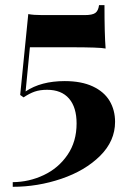

<svg xmlns="http://www.w3.org/2000/svg" viewBox="-20 -575 499 743"><path d="M388.7 -387.2Q367.2 -392.1 249.5 -392.1H95.7L79.1 -221.2Q138.7 -261.2 230.5 -261.2Q294.9 -261.2 338.9 -240.7Q382.8 -220.2 404.1 -184.6Q425.3 -148.9 425.3 -103.5Q425.3 -29.3 367.4 28.1Q309.6 85.4 217.8 116.7Q126 147.9 29.3 147.9V129.9Q92.8 129.4 149.4 102.5Q206.1 75.7 241.2 24.4Q276.4 -26.9 276.4 -97.2Q276.4 -159.7 247.1 -193.6Q217.8 -227.5 162.1 -227.5Q134.8 -227.5 114.3 -220.5Q93.8 -213.4 71.3 -198.2L58.1 -207.5L89.4 -520.5Q109.4 -516.6 143.6 -516.6H308.1Q337.4 -516.6 348.9 -524.9Q360.4 -533.2 363.3 -555.2H384.3Q384.3 -443.8 388.7 -387.2Z"/></svg>

Font: TypoPRO Playfair Display
Style: Bold
Weight: 700
Designer: Claus Eggers Sørensen
Foundry: Claus Eggers Sørensen
Version: Version 1.004;PS 001.004;hotconv 1.0.70;makeotf.lib2.5.58329